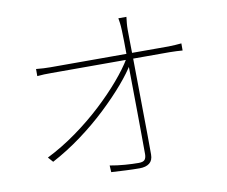

<svg xmlns="http://www.w3.org/2000/svg" viewBox="-83 -868 1166 985"><g transform="rotate(-10 500.0 -375.5)"><path d="M635 -764Q633 -747 631.5 -731.5Q630 -716 630 -699Q630 -685 630.5 -643.5Q631 -602 632 -543Q633 -484 633.5 -416Q634 -348 635 -279.5Q636 -211 636.5 -150.5Q637 -90 637 -47Q637 -16 618.5 -1.5Q600 13 567 13Q536 13 494 11Q452 9 420 7L418 -28Q456 -21 496 -18Q536 -15 567 -15Q591 -15 599 -25Q607 -35 607 -54Q607 -91 606.5 -148.5Q606 -206 605.5 -274Q605 -342 604 -410.5Q603 -479 602.5 -539.5Q602 -600 601.5 -642.5Q601 -685 600 -699Q599 -724 597 -738.5Q595 -753 593 -764ZM132 -581Q155 -579 170.5 -578Q186 -577 206 -577Q214 -577 248 -577Q282 -577 334 -577Q386 -577 446.5 -577Q507 -577 568.5 -577Q630 -577 683.5 -577Q737 -577 774 -577Q811 -577 822 -577Q837 -577 857 -578.5Q877 -580 889 -581V-544Q877 -545 857.5 -546Q838 -547 821 -547Q810 -547 773.5 -547Q737 -547 683.5 -547Q630 -547 569 -547Q508 -547 447 -547Q386 -547 334 -547Q282 -547 248 -547Q214 -547 206 -547Q183 -547 168 -546.5Q153 -546 132 -544ZM113 -123Q193 -163 268 -217Q343 -271 407 -330.5Q471 -390 520 -447.5Q569 -505 597 -552L612 -553L613 -525Q587 -481 539 -425Q491 -369 427.5 -309Q364 -249 289.5 -194Q215 -139 136 -97Z"/></g></svg>

Font: Noto Sans TC Thin
Style: Regular
Weight: 100
Designer: Ryoko NISHIZUKA 西塚涼子 (kana, bopomofo & ideographs); Paul D. Hunt (Latin, Greek & Cyrillic); Sandoll Communications 산돌커뮤니
Foundry: Adobe
Version: Version 2.004-H2;hotconv 1.0.118;makeotfexe 2.5.65603